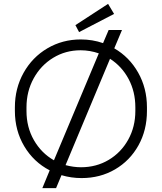

<svg xmlns="http://www.w3.org/2000/svg" viewBox="-20 -904 838 993"><path d="M740 -349V-330Q740 -231 696 -152Q652 -73 575 -28Q498 17 402 17Q348 17 298 2L270 69H199L237 -23Q154 -66 105.5 -147.5Q57 -229 57 -330V-349Q57 -447 102 -527.5Q147 -608 225 -654Q303 -700 398 -700Q458 -700 513 -681L542 -749H611L571 -654Q649 -609 694.5 -528.5Q740 -448 740 -349ZM259 -75 491 -628Q445 -644 397 -644Q319 -644 255 -605Q191 -566 154 -498.5Q117 -431 117 -349V-330Q117 -246 155.5 -179Q194 -112 259 -75ZM680 -349Q680 -430 645 -495.5Q610 -561 549 -600L319 -50Q360 -39 399 -39Q478 -39 542 -77Q606 -115 643 -181.5Q680 -248 680 -330ZM370 -774 539 -884 570 -832 389 -738Z"/></svg>

Font: Bellota Text
Style: Regular
Weight: 400
Designer: Kemie Guaida
Foundry: Kemie Guaida
Version: Version 4.001